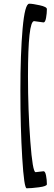

<svg xmlns="http://www.w3.org/2000/svg" viewBox="-20 -850 293 1036"><path d="M215 -729 164 -736Q131 -736 131 -438Q131 -256 143.5 -88.5Q156 79 172 79L215 74Q224 74 228.5 97.5Q233 121 233 144Q233 155 190.5 160.5Q148 166 124 166Q110 166 100 2.5Q90 -161 90 -361Q90 -561 102 -695.5Q114 -830 138 -830Q156 -830 194.5 -821.5Q233 -813 233 -801Q233 -778 228.5 -753.5Q224 -729 215 -729Z"/></svg>

Font: Dr Sugiyama
Style: Regular
Weight: 400
Designer: Alejandro Paul
Foundry: Alejandro Paul
Version: Version 1.000